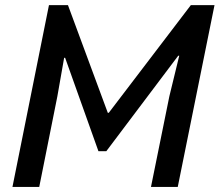

<svg xmlns="http://www.w3.org/2000/svg" viewBox="-20 -740 869 760"><path d="M29.3 0 173.8 -719.7H249L406.7 -293.5H410.6L735.4 -719.7H829.1L683.6 0H577.6L650.4 -358.9L689.5 -519.5H685.5L400.9 -141.6H369.6L237.8 -511.2H233.9L207 -358.4L135.3 0Z"/></svg>

Font: Reddit Sans Medium
Style: Italic
Weight: 500
Italic angle: -11.25°
Designer: Stephen Hutchings
Version: Version 1.013